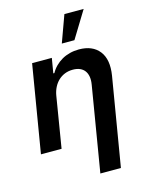

<svg xmlns="http://www.w3.org/2000/svg" viewBox="-142 -868 893 1159"><g transform="rotate(-15 305.0 -288.0)"><path d="M111.9 -545.5H235.1L219.5 -452.8H226.2Q239 -475.9 257.3 -494.1Q275.6 -512.4 298.5 -525.6Q321.4 -538.7 348.4 -545.6Q375.4 -552.6 405.5 -552.6Q490.4 -552.6 532.3 -499.3Q574.2 -445.7 558.2 -347.3L465.9 204.5H337.4L425.8 -327.4Q430.4 -354.8 426.8 -376.2Q423.3 -397.7 412.1 -412.8Q400.9 -427.9 382.5 -435.9Q364 -443.9 338.8 -443.9Q310.7 -443.9 287.6 -434.5Q264.6 -425.1 247.2 -408.4Q229.8 -391.7 218.4 -369Q207 -346.2 202.4 -319.6L149.9 0H21ZM315.7 -613.3 376.8 -781.2H497.2L394.5 -613.3Z"/></g></svg>

Font: Inter P Semi Bold
Style: Italic
Weight: 600
Italic angle: 9.39999°
Designer: Rasmus Andersson
Foundry: rsms
Version: Version 3.018;git-588b23468